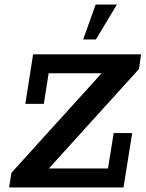

<svg xmlns="http://www.w3.org/2000/svg" viewBox="-20 -821 638 841"><path d="M20 0 30 -64 425 -500H193L172 -366H91L125 -583H598L589 -519L194 -83H453L478 -238H559L521 0ZM344 -648 399 -801H492L400 -648Z"/></svg>

Font: Rokkitt SemiBold SemiBold
Style: Italic
Weight: 600
Italic angle: -9°
Version: Version 3.103